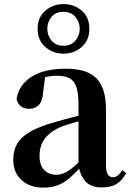

<svg xmlns="http://www.w3.org/2000/svg" viewBox="-20 -880 625 917"><path d="M186.6 16.2Q124.2 16.2 83.8 -19.4Q43.3 -54.9 43.3 -117.6Q43.3 -161.2 62 -193.6Q80.7 -226.1 125.1 -251.5Q169.6 -277 245.4 -297.9Q284.8 -309.4 334.4 -322Q384 -334.6 424 -344.4V-318.9Q384 -308.9 344 -297.6Q303.9 -286.4 277.1 -276.7Q223.3 -254.9 196.1 -220.6Q168.8 -186.4 168.8 -135.9Q168.8 -90.4 191.1 -67.9Q213.3 -45.3 250 -45.3Q266.3 -45.3 284.7 -52.6Q303.1 -59.9 327.4 -79.7Q351.8 -99.4 385.3 -135.5L400.8 -82.4H365.7Q336.6 -50.6 311.2 -28.7Q285.7 -6.8 256.4 4.7Q227 16.2 186.6 16.2ZM466.1 15.2Q414.6 15.2 387.9 -14.2Q361.2 -43.6 354.9 -94V-96.5V-381.4Q354.9 -434.7 344.8 -464.5Q334.7 -494.3 311.6 -506.3Q288.5 -518.3 250 -518.3Q224.4 -518.3 197.3 -512.2Q170.2 -506.1 133.8 -491.2L196.1 -516.3L185.9 -439.2Q183.3 -395.9 164.6 -378Q145.8 -360.2 120.3 -360.2Q71.1 -360.2 59.2 -406.5Q68.9 -473.5 129.4 -512.7Q189.9 -551.9 295.1 -551.9Q395.4 -551.9 440.7 -505.9Q486.1 -459.8 486.1 -356.2V-94.8Q486.1 -60.3 494.8 -47Q503.6 -33.8 519.7 -33.8Q531.3 -33.8 541.3 -40.9Q551.3 -48.1 564.7 -67.2L581.9 -53.4Q564 -17.5 536.2 -1.1Q508.4 15.2 466.1 15.2ZM282.9 -661.5Q320.5 -661.5 340.7 -686.8Q360.8 -712 360.8 -742.2Q360.8 -774.1 340.7 -798.8Q320.5 -823.4 282.9 -823.4Q245.3 -823.4 225.6 -798.8Q205.9 -774.1 205.9 -742.2Q205.9 -712 225.6 -686.8Q245.3 -661.5 282.9 -661.5ZM282.9 -623.7Q232.9 -623.7 196.3 -655.8Q159.7 -687.9 159.7 -742.2Q159.7 -797 196.3 -828.7Q232.9 -860.5 282.9 -860.5Q333.8 -860.5 370.3 -829.2Q406.8 -798 406.8 -742.2Q406.8 -687.5 370.3 -655.6Q333.8 -623.7 282.9 -623.7Z"/></svg>

Font: Noto Serif SC
Style: Regular
Weight: 200
Designer: Ryoko NISHIZUKA 西塚涼子 (kana & ideographs); Frank Grießhammer (Latin, Greek & Cyrillic); Wenlong ZHANG 张文龙 (bopomofo); San
Foundry: Adobe
Version: Version 2.001;hotconv 1.1.0;makeotfexe 2.6.0